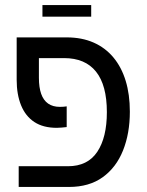

<svg xmlns="http://www.w3.org/2000/svg" viewBox="-20 -740 580 760"><path d="M54 0V-82H249Q327 -82 365 -139Q403 -196 403 -296Q403 -403 360 -456.5Q317 -510 234 -510H86V-592H244Q304 -592 350.5 -571.5Q397 -551 429 -512.5Q461 -474 477.5 -420Q494 -366 494 -298Q494 -212 467 -144.5Q440 -77 386.5 -38.5Q333 0 253 0ZM205 -234Q151 -234 116 -257Q81 -280 63.5 -323Q46 -366 46 -424V-592H134V-432Q134 -394 143 -368.5Q152 -343 170.5 -330Q189 -317 217 -317Q224 -317 231 -317.5Q238 -318 244 -319V-237Q234 -236 224 -235Q214 -234 205 -234ZM148 -674V-720H341V-674Z"/></svg>

Font: Noto Sans Hebrew SemiCondensed
Style: Regular
Weight: 400
Width: 4
Designer: Monotype Design Team
Foundry: Monotype Imaging Inc.
Version: Version 2.003